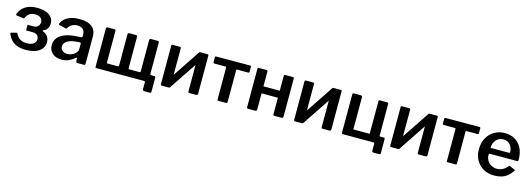

<svg xmlns="http://www.w3.org/2000/svg" viewBox="3 -1412 6633 2408"><g transform="rotate(15 3319.0 -208.0)"><path d="M276 8Q209 8 162.5 -10Q116 -28 86.5 -60.5Q57 -93 40 -133Q34 -150 49 -154L107 -169Q121 -173 126 -161Q148 -117 180.5 -96.5Q213 -76 266 -76Q325 -76 355 -98Q385 -120 385 -158Q385 -192 363.5 -210.5Q342 -229 302 -229H219V-302H297Q331 -302 352.5 -322Q374 -342 374 -378Q374 -412 349 -432.5Q324 -453 278 -453Q237 -453 208.5 -436Q180 -419 161 -378Q156 -364 148 -367L56 -380Q50 -381 48 -385.5Q46 -390 49 -401Q73 -464 131.5 -501.5Q190 -539 283 -539Q387 -539 442 -498Q497 -457 496 -392Q496 -355 479.5 -328Q463 -301 428 -287Q421 -284 420.5 -279.5Q420 -275 427 -272Q466 -258 488.5 -228Q511 -198 511 -150Q511 -102 482 -66.5Q453 -31 400.5 -11.5Q348 8 276 8Z M906 -55Q873 -25 832.5 -7.5Q792 10 741 10Q665 10 621 -30.5Q577 -71 577 -136Q577 -191 610 -231.5Q643 -272 706 -295Q769 -318 858 -322L908 -325Q913 -326 918.5 -329Q924 -332 924 -340V-363Q924 -407 898 -431.5Q872 -456 825 -456Q791 -456 760.5 -440.5Q730 -425 708 -390Q704 -384 700.5 -382Q697 -380 688 -382L604 -403Q599 -405 597 -409Q595 -413 600 -425Q627 -482 686 -511Q745 -540 831 -540Q908 -540 956 -519Q1004 -498 1026 -460.5Q1048 -423 1048 -372V-20Q1048 -9 1044.5 -4.5Q1041 0 1031 0H946Q937 0 932.5 -7Q928 -14 927 -24L926 -54Q923 -71 906 -55ZM924 -242Q924 -260 909 -259L868 -256Q835 -254 805.5 -246.5Q776 -239 753.5 -226.5Q731 -214 718 -195.5Q705 -177 705 -152Q705 -118 729 -98Q753 -78 795 -78Q823 -78 846 -87Q869 -96 886 -110Q903 -124 913.5 -139.5Q924 -155 924 -171V-242Z M1846 -530Q1858 -530 1862 -526Q1866 -522 1866 -512V-17Q1866 0 1851 0H1193Q1179 0 1179 -16V-508Q1179 -521 1184.5 -525.5Q1190 -530 1203 -530H1284Q1295 -530 1299 -526Q1303 -522 1303 -512V-105Q1303 -92 1318 -92H1447Q1460 -92 1460 -107V-508Q1460 -521 1465.5 -525.5Q1471 -530 1484 -530H1565Q1576 -530 1580 -526Q1584 -522 1584 -512V-105Q1584 -92 1599 -92H1728Q1741 -92 1741 -107V-508Q1741 -521 1746.5 -525.5Q1752 -530 1765 -530ZM1849 124Q1826 124 1826 104V11Q1826 0 1814 0H1767V-92H1866V-103Q1866 -92 1878 -92H1922Q1937 -92 1937 -75V106Q1937 115 1933 119.5Q1929 124 1918 124Z M2151 -514V-22Q2151 -10 2145.5 -5Q2140 0 2127 0H2046Q2035 0 2031 -4.5Q2027 -9 2027 -18V-513Q2027 -530 2041 -530H2137Q2151 -530 2151 -514ZM2509 -514V-22Q2509 -10 2503.5 -5Q2498 0 2485 0H2404Q2392 0 2388 -4.5Q2384 -9 2384 -18V-513Q2384 -530 2399 -530H2495Q2509 -530 2509 -514ZM2387 -524 2462 -478 2147 -6 2072 -52Z M3045 -439H2903Q2893 -439 2893 -428V-13Q2893 0 2878 0H2776Q2763 0 2763 -15V-426Q2763 -439 2751 -439H2609Q2593 -439 2593 -454V-517Q2593 -530 2608 -530L3046 -531Q3061 -531 3061 -517V-454Q3061 -439 3045 -439Z M3276 -514V-22Q3276 -10 3270.5 -5Q3265 0 3252 0H3165Q3154 0 3150 -4.5Q3146 -9 3146 -18V-513Q3146 -530 3160 -530H3262Q3276 -530 3276 -514ZM3618 -514V-22Q3618 -10 3612.5 -5Q3607 0 3594 0H3507Q3496 0 3492 -4.5Q3488 -9 3488 -18V-513Q3488 -530 3502 -530H3604Q3618 -530 3618 -514ZM3186 -231Q3170 -231 3170 -246V-309Q3170 -322 3185 -322H3552Q3567 -322 3567 -309V-246Q3567 -231 3550 -231Z M3881 -514V-22Q3881 -10 3875.5 -5Q3870 0 3857 0H3776Q3765 0 3761 -4.5Q3757 -9 3757 -18V-513Q3757 -530 3771 -530H3867Q3881 -530 3881 -514ZM4239 -514V-22Q4239 -10 4233.5 -5Q4228 0 4215 0H4134Q4122 0 4118 -4.5Q4114 -9 4114 -18V-513Q4114 -530 4129 -530H4225Q4239 -530 4239 -514ZM4117 -524 4192 -478 3877 -6 3802 -52Z M4392 0Q4378 0 4378 -17V-512Q4378 -522 4382 -526Q4386 -530 4397 -530H4481Q4494 -530 4499.5 -525.5Q4505 -521 4505 -508V-92H4717V-512Q4717 -522 4721 -526Q4725 -530 4736 -530H4820Q4833 -530 4838.5 -525.5Q4844 -521 4844 -508V-16Q4844 0 4830 0ZM4827 124Q4804 124 4804 104V11Q4804 0 4792 0H4746V-92H4844V-103Q4844 -92 4856 -92H4901Q4915 -92 4915 -75V106Q4915 115 4911 119.5Q4907 124 4896 124Z M5129 -514V-22Q5129 -10 5123.5 -5Q5118 0 5105 0H5024Q5013 0 5009 -4.5Q5005 -9 5005 -18V-513Q5005 -530 5019 -530H5115Q5129 -530 5129 -514ZM5487 -514V-22Q5487 -10 5481.5 -5Q5476 0 5463 0H5382Q5370 0 5366 -4.5Q5362 -9 5362 -18V-513Q5362 -530 5377 -530H5473Q5487 -530 5487 -514ZM5365 -524 5440 -478 5125 -6 5050 -52Z M6023 -439H5881Q5871 -439 5871 -428V-13Q5871 0 5856 0H5754Q5741 0 5741 -15V-426Q5741 -439 5729 -439H5587Q5571 -439 5571 -454V-517Q5571 -530 5586 -530L6024 -531Q6039 -531 6039 -517V-454Q6039 -439 6023 -439Z M6225 -224Q6225 -183 6244 -150.5Q6263 -118 6296.5 -99.5Q6330 -81 6370 -81Q6411 -81 6444.5 -98Q6478 -115 6508 -153Q6512 -158 6515 -158.5Q6518 -159 6525 -155L6586 -128Q6599 -122 6589 -110Q6559 -66 6524.5 -39.5Q6490 -13 6448.5 -1.5Q6407 10 6355 10Q6279 10 6219 -24Q6159 -58 6124.5 -118.5Q6090 -179 6090 -258Q6090 -345 6125.5 -408Q6161 -471 6221 -505.5Q6281 -540 6353 -540Q6429 -540 6485.5 -507Q6542 -474 6574 -412.5Q6606 -351 6606 -263Q6606 -253 6604.5 -247Q6603 -241 6590 -240H6236Q6230 -240 6227.5 -236Q6225 -232 6225 -224ZM6462 -314Q6472 -314 6475.5 -316.5Q6479 -319 6479 -328Q6479 -359 6465 -389Q6451 -419 6424 -438.5Q6397 -458 6358 -458Q6318 -458 6288 -438.5Q6258 -419 6242.5 -386.5Q6227 -354 6227 -314Z"/></g></svg>

Font: Libre Franklin SemiBold
Style: Regular
Weight: 600
Designer: Pablo Impallari, Rodrigo Fuenzalida, Nhung Nguyen
Foundry: Impallari Type
Version: Version 3.000